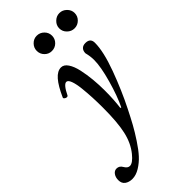

<svg xmlns="http://www.w3.org/2000/svg" viewBox="-339 -687 1019 1019"><g transform="rotate(-45 170.0 -177.5)"><path d="M173.8 -511.2Q150.4 -511.2 133.8 -528.1Q117.2 -544.9 117.2 -568.8Q117.2 -591.8 134 -608.9Q150.9 -626 173.8 -626Q197.8 -626 214.8 -609.1Q231.9 -592.3 231.9 -568.8Q231.9 -544.9 215.1 -528.1Q198.2 -511.2 173.8 -511.2ZM286.1 -568.8Q286.1 -591.8 303.7 -608.9Q321.3 -626 344.2 -626Q367.2 -626 384.5 -608.9Q401.9 -591.8 401.9 -568.8Q401.9 -544.9 384.8 -528.1Q367.7 -511.2 344.2 -511.2Q320.8 -511.2 303.5 -528.1Q286.1 -544.9 286.1 -568.8ZM-3.9 271Q-28.8 271 -45.4 259Q-62 247.1 -62 222.2Q-62 201.2 -51.5 186.5Q-41 171.9 -24.9 171.9Q-4.4 171.9 6.8 191.9Q18.6 212.9 35.2 212.9Q57.1 212.9 87.9 174.8Q124 130.4 138.4 66.2Q152.8 2 152.8 -106.9Q152.8 -147 151.1 -183.6Q149.4 -220.2 145.3 -258.3Q141.1 -296.4 132.6 -319.1Q124 -341.8 111.8 -341.8Q92.3 -341.8 64.9 -285.2Q62 -281.2 55.7 -281.7Q49.3 -282.2 43.5 -286.9Q37.6 -291.5 40 -296.9Q66.9 -356.9 92.8 -386.5Q118.7 -416 146 -416Q167.5 -416 183.3 -392.3Q199.2 -368.7 207.8 -329.6Q216.3 -290.5 220.2 -249Q224.1 -207.5 224.1 -164.1Q224.1 -95.2 216.8 -41L222.2 -39.1Q250 -95.7 274.4 -182.4Q298.8 -269 298.8 -319.8Q298.8 -346.7 291 -377Q291 -395 300.8 -405.5Q310.5 -416 329.1 -416Q366.2 -416 366.2 -380.9Q366.2 -315.4 326.9 -208.5Q287.6 -101.6 241.2 -9.8Q218.3 36.1 199.7 69.8Q181.2 103.5 154.5 144Q127.9 184.6 104.5 210.2Q81.1 235.8 52.2 253.4Q23.4 271 -3.9 271Z"/></g></svg>

Font: Junicode SmCond Medium
Style: Italic
Weight: 500
Width: 4
Italic angle: -11°
Designer: Peter S. Baker
Version: Version 2.206